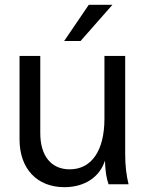

<svg xmlns="http://www.w3.org/2000/svg" viewBox="-20 -764 617 796"><path d="M247 12C332 12 394 -31 415 -98C417 -51 421 -27 430 0H513C504 -37 499 -76 499 -125V-532H413V-272C413 -140 360 -62 269 -62C192 -62 147 -118 147 -212V-532H61V-186C61 -65 133 12 247 12ZM246 -594H314L446 -744H348Z"/></svg>

Font: Ronzino
Style: Regular
Weight: 400
Designer: Nunzio Mazzaferro
Foundry: Collletttivo
Version: Version 1.000;Glyphs 3.3 (3337)